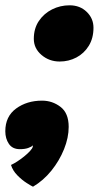

<svg xmlns="http://www.w3.org/2000/svg" viewBox="-59 -541 376 724"><path d="M203.5 -521Q242.5 -521 268 -496.2Q293.5 -471.5 293.5 -436.5Q293.5 -397 275.8 -368.2Q258 -339.5 229 -324.2Q200 -309 166 -309Q126.5 -309 97.5 -333.8Q68.5 -358.5 68.5 -394.5Q68.5 -433.5 87.5 -461.8Q106.5 -490 137.2 -505.5Q168 -521 203.5 -521ZM65.5 163Q59.5 160.5 41.8 149.2Q24 138 6.5 120.2Q-11 102.5 -17.5 81Q-7.5 76.5 5.8 68Q19 59.5 32 49Q45 38.5 54.2 28.5Q63.5 18.5 64.5 12Q65.5 9 65.5 7Q59 13 46.8 17.2Q34.5 21.5 16 21.5Q-12 21.5 -25.5 1.5Q-39 -18.5 -39 -46Q-39 -102 1.8 -131.8Q42.5 -161.5 99.5 -161.5Q138.5 -161.5 169.2 -138Q200 -114.5 200 -62.5Q200 -22 182.5 21.5Q165 65 134.8 102.5Q104.5 140 65.5 163Z"/></svg>

Font: Grandstander Thin ExtraBold
Style: Italic
Weight: 800
Italic angle: -15°
Version: Version 1.200